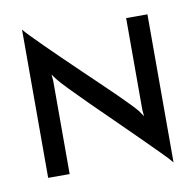

<svg xmlns="http://www.w3.org/2000/svg" viewBox="-86 -847 986 968"><g transform="rotate(-10 407.0 -363.0)"><path d="M725 -725V33Q711 15 671 -25Q631 -65 579 -117Q527 -169 468.5 -226Q410 -283 358 -334.5Q306 -386 267 -426.5Q228 -467 215 -484L196 -510L199 -478V0H89V-759Q100 -745 125.5 -719Q151 -693 185.5 -658.5Q220 -624 261.5 -584Q303 -544 345.5 -503Q388 -462 429.5 -422.5Q471 -383 505.5 -349Q540 -315 565 -289Q590 -263 600 -250L619 -222L616 -256V-725Z"/></g></svg>

Font: JosefinSans
Style: SemiBold
Weight: 600
Designer: Santiago Orozco
Foundry: Typemade
Version: Version 1.0 ; ttfautohint (v1.3)